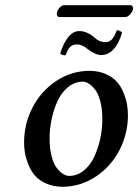

<svg xmlns="http://www.w3.org/2000/svg" viewBox="-20 -713 535 743"><path d="M299.8 -397Q268.6 -396.5 243.4 -376Q218.3 -355.5 203.1 -322.8Q188 -290 179.9 -252.2Q171.9 -214.4 171.9 -176.8Q171.9 -137.7 179.7 -108.2Q187.5 -78.6 199.7 -63Q211.9 -47.4 224.1 -39.8Q236.3 -32.2 248 -32.2Q279.3 -32.7 304.4 -53.2Q329.6 -73.7 344.7 -106.2Q359.9 -138.7 367.9 -176.5Q376 -214.4 376 -252Q376 -291 368.2 -320.6Q360.4 -350.1 348.1 -366Q335.9 -381.8 323.7 -389.4Q311.5 -397 299.8 -397ZM222.2 9.8H221.2Q185.1 9.3 157.5 -3.4Q129.9 -16.1 114.5 -34.4Q99.1 -52.7 89.4 -77.4Q79.6 -102.1 76.4 -122.1Q73.2 -142.1 73.2 -162.1Q73.2 -232.9 105.5 -296.1Q137.7 -359.4 196.5 -398.9Q255.4 -438.5 326.2 -439H327.1Q363.3 -438.5 390.9 -425.8Q418.5 -413.1 433.8 -394.8Q449.2 -376.5 459 -351.8Q468.8 -327.1 471.9 -307.1Q475.1 -287.1 475.1 -267.1Q475.1 -196.3 442.9 -133.1Q410.6 -69.8 351.8 -30.3Q293 9.3 222.2 9.8ZM388.2 -549.8Q401.4 -549.8 411.9 -559.6Q422.4 -569.3 432.1 -596.2Q438 -596.2 444.3 -593Q450.7 -589.8 452.1 -586.9Q440.9 -545.4 419.9 -522.7Q398.9 -500 372.1 -500Q349.6 -500 320.8 -522Q298.8 -541 277.8 -541Q261.7 -541 252 -532.2Q242.2 -523.4 233.9 -499Q217.8 -499 212.9 -506.8Q241.2 -592.8 287.1 -592.8Q316.4 -592.8 345.2 -567.9Q364.7 -549.8 388.2 -549.8ZM464.8 -647H210.9Q204.1 -647 201.4 -651.9Q198.7 -656.7 200.2 -663.1Q201.7 -672.9 210.4 -682.9Q219.2 -692.9 228 -692.9H482.9Q489.7 -692.9 492.9 -688.2Q496.1 -683.6 495.1 -678.2Q492.7 -667.5 483.4 -657.2Q474.1 -647 464.8 -647Z"/></svg>

Font: Common Serif Medium
Style: Italic
Weight: 500
Italic angle: -12°
Designer: Philipp H. Poll, Khaled Hosny
Foundry: Stefan Peev, Context Ltd.
Version: Version 1.026